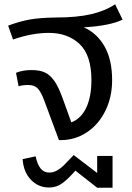

<svg xmlns="http://www.w3.org/2000/svg" viewBox="-20 -656 619 899"><path d="M112 -258Q85 -258 67 -252L55 -315Q86 -328 128 -328Q165 -328 189.5 -317Q214 -306 234.5 -277Q255 -248 275 -191L314 -83Q360 -101 384 -152Q408 -203 408 -281Q408 -398 352.5 -450Q297 -502 209 -502Q130 -502 41 -471L18 -536Q72 -556 119 -564.5Q166 -573 240 -574Q340 -574 406.5 -589.5Q473 -605 519 -636L554 -564Q494 -535 372 -528Q433 -502 469 -439.5Q505 -377 505 -281Q505 -201 473 -136.5Q441 -72 386 -36Q331 0 265 0H256L188 -183Q173 -224 157.5 -241Q142 -258 112 -258ZM435 74H507V223H435L333 143Q300 181 272.5 201.5Q245 222 210 222Q160 222 125 186Q90 150 86 89L147 76Q162 152 210 152Q230 152 247.5 142Q265 132 279 118Q293 104 325 70L435 154Z"/></svg>

Font: Fira GO
Style: Regular
Weight: 400
Designer: Carrois Corporate
Foundry: Carrois Corporate GbR
Version: Version 0.300